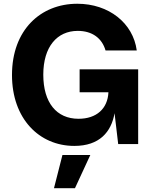

<svg xmlns="http://www.w3.org/2000/svg" viewBox="-20 -757 795 1009"><path d="M370.6 9.8C502.9 9.8 564.9 -63.5 582 -162.1L601.1 0H706.1V-392.6H398.4V-272H549.8C545.9 -186 487.3 -132.8 392.6 -132.8C277.3 -132.8 207.5 -217.3 207.5 -364.7C207.5 -511.2 279.8 -594.7 388.7 -594.7C464.8 -594.7 516.1 -556.2 534.7 -491.7H698.7C679.7 -635.7 551.8 -737.3 386.2 -737.3C193.4 -737.3 43 -599.6 43 -362.8C43 -132.8 186.5 9.8 370.6 9.8ZM263.7 231.9H374L454.6 57.6H308.1Z"/></svg>

Font: Raveo
Style: Bold
Weight: 700
Designer: Jakub Foglar, Rasmus Andersson (Inter)
Foundry: Jakubfoglar.com
Version: Version 1.100;Glyphs 3.2.3 (3260)